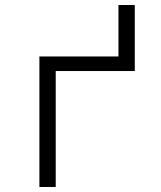

<svg xmlns="http://www.w3.org/2000/svg" viewBox="-20 -745 640 765"><path d="M137 0V-520H452V-725H517V-462H202V0Z"/></svg>

Font: Iosevka Aile Custom Light
Style: Regular
Weight: 300
Designer: Belleve Invis
Foundry: Belleve Invis
Version: Version 17.0.2; ttfautohint (v1.8.3)